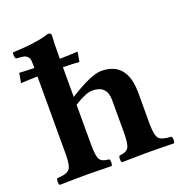

<svg xmlns="http://www.w3.org/2000/svg" viewBox="-127 -808 872 921"><g transform="rotate(-20 309.5 -348.0)"><path d="M527.8 -127.9Q527.8 -66.9 542.5 -50.5Q557.1 -34.2 605 -32.2Q609.9 -28.3 609.9 -15.1Q609.9 -2 605 2Q519 0 462.9 0Q424.8 0 340.8 2Q335.9 -2 335.9 -14.9Q335.9 -27.8 340.8 -32.2Q374 -34.2 386 -51.5Q397.9 -68.8 397.9 -127.9V-294.9Q397.9 -370.1 323.2 -370.1Q290.5 -370.1 230 -331.5V-127Q230 -67.9 241.5 -51Q252.9 -34.2 287.1 -32.2Q292 -28.3 292 -15.1Q292 -2 287.1 2Q201.2 0 165 0Q106.9 0 22.9 2Q18.1 -2 18.1 -14.9Q18.1 -27.8 22.9 -32.2Q70.8 -34.2 85.4 -50.5Q100.1 -66.9 100.1 -127V-523.4Q50.3 -522.5 15.1 -520L23.9 -569.8Q57.1 -567.4 100.1 -566.9Q100.1 -594.2 98.9 -606.2Q97.7 -618.2 88.9 -626.2Q80.1 -634.3 69.6 -636Q59.1 -637.7 32.2 -640.1Q24.4 -654.3 28.8 -671.9Q152.8 -676.8 216.8 -698.2Q232.9 -698.2 232.9 -685.1Q230 -647.9 230 -583V-566.4Q284.7 -567.4 321.8 -569.8L313 -520Q293.9 -521.5 273.2 -522.2Q252.4 -522.9 230 -523.4V-371.6Q344.7 -443.8 395 -443.8Q527.8 -443.8 527.8 -284.2Z"/></g></svg>

Font: Linux Libertine
Style: Bold
Weight: 700
Designer: Philipp H. Poll
Foundry: Philipp H. Poll
Version: Version 5.0.3